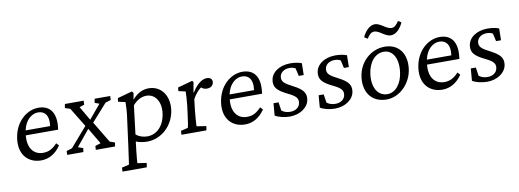

<svg xmlns="http://www.w3.org/2000/svg" viewBox="-73 -1200 5162 1910"><g transform="rotate(-10 2508.5 -245.0)"><path d="M260 9C337 9 406 -29 459 -107L435 -133C389 -83 347 -62 292 -62C197 -62 138 -135 151 -263H478L480 -283C498 -431 438 -511 324 -512C203 -514 80 -410 60 -242C40 -84 131 9 260 9ZM158 -312C180 -416 247 -467 309 -467C380 -467 418 -415 406 -322L405 -312Z M1006 0 1013 -39 962 -57 833 -271 989 -446 1044 -463 1046 -503H889L881 -463L927 -446L809 -305L727 -446L776 -463L778 -503H588L581 -463L633 -446L751 -253L581 -57L524 -39L523 0H686L692 -39L641 -57L774 -219L870 -57L814 -39L812 0Z M1035 259H1281L1288 216L1196 202C1197 180 1200 140 1207 78L1218 -13C1249 0 1292 8 1331 8C1474 8 1600 -106 1620 -263C1637 -404 1561 -512 1434 -512C1375 -512 1321 -486 1270 -429H1268L1280 -492L1266 -510L1117 -469L1113 -433L1185 -417C1185 -390 1183 -331 1177 -284L1137 18C1122 132 1113 186 1111 202L1038 219ZM1227 -83 1262 -371C1303 -418 1349 -443 1400 -443C1492 -443 1544 -354 1529 -243C1512 -117 1436 -43 1341 -43C1297 -43 1255 -58 1227 -83Z M1677 0H1929L1936 -42L1839 -57C1840 -87 1845 -159 1851 -213L1864 -326C1891 -375 1921 -410 1950 -430C1966 -416 1985 -408 2006 -408C2042 -408 2071 -426 2075 -461C2079 -493 2056 -511 2022 -511C1983 -511 1929 -485 1872 -393L1868 -395L1886 -495L1875 -510L1726 -469L1722 -433L1793 -417C1793 -390 1790 -329 1784 -277L1772 -184C1762 -106 1756 -69 1752 -57L1679 -39Z M2320 9C2397 9 2466 -29 2519 -107L2495 -133C2449 -83 2407 -62 2352 -62C2257 -62 2198 -135 2211 -263H2538L2540 -283C2558 -431 2498 -511 2384 -512C2263 -514 2140 -410 2120 -242C2100 -84 2191 9 2320 9ZM2218 -312C2240 -416 2307 -467 2369 -467C2440 -467 2478 -415 2466 -322L2465 -312Z M2772 9C2876 9 2961 -50 2971 -131C2979 -194 2950 -234 2856 -282C2772 -325 2744 -347 2750 -396C2756 -437 2794 -468 2850 -468C2875 -468 2895 -462 2910 -453L2928 -374H2978L2980 -493C2952 -505 2905 -512 2866 -512C2755 -512 2673 -455 2663 -374C2655 -304 2689 -268 2791 -218C2869 -181 2890 -154 2884 -112C2879 -66 2837 -37 2785 -37C2749 -37 2721 -46 2697 -65L2684 -150H2633L2623 -27C2659 -5 2717 9 2772 9Z M3228 9C3332 9 3417 -50 3427 -131C3435 -194 3406 -234 3312 -282C3228 -325 3200 -347 3206 -396C3212 -437 3250 -468 3306 -468C3331 -468 3351 -462 3366 -453L3384 -374H3434L3436 -493C3408 -505 3361 -512 3322 -512C3211 -512 3129 -455 3119 -374C3111 -304 3145 -268 3247 -218C3325 -181 3346 -154 3340 -112C3335 -66 3293 -37 3241 -37C3205 -37 3177 -46 3153 -65L3140 -150H3089L3079 -27C3115 -5 3173 9 3228 9Z M3750 9C3881 9 4000 -108 4018 -255C4037 -409 3957 -512 3818 -512C3683 -512 3559 -407 3540 -252C3521 -98 3603 9 3750 9ZM3632 -266C3647 -386 3714 -464 3801 -464C3893 -464 3944 -372 3927 -237C3913 -123 3848 -42 3767 -42C3672 -42 3615 -131 3632 -266ZM3635 -640 3668 -619C3691 -656 3710 -678 3744 -678C3793 -678 3844 -612 3901 -612C3950 -612 3997 -655 4026 -721L3995 -741C3971 -706 3951 -683 3920 -683C3868 -683 3818 -749 3761 -749C3713 -749 3665 -705 3635 -640Z M4313 9C4390 9 4459 -29 4512 -107L4488 -133C4442 -83 4400 -62 4345 -62C4250 -62 4191 -135 4204 -263H4531L4533 -283C4551 -431 4491 -511 4377 -512C4256 -514 4133 -410 4113 -242C4093 -84 4184 9 4313 9ZM4211 -312C4233 -416 4300 -467 4362 -467C4433 -467 4471 -415 4459 -322L4458 -312Z M4765 9C4869 9 4954 -50 4964 -131C4972 -194 4943 -234 4849 -282C4765 -325 4737 -347 4743 -396C4749 -437 4787 -468 4843 -468C4868 -468 4888 -462 4903 -453L4921 -374H4971L4973 -493C4945 -505 4898 -512 4859 -512C4748 -512 4666 -455 4656 -374C4648 -304 4682 -268 4784 -218C4862 -181 4883 -154 4877 -112C4872 -66 4830 -37 4778 -37C4742 -37 4714 -46 4690 -65L4677 -150H4626L4616 -27C4652 -5 4710 9 4765 9Z"/></g></svg>

Font: TPK Tissa Web
Style: Italic
Weight: 400
Italic angle: -7°
Designer: Jacques Le Bailly, Suppakit Chalermlarp | Katatrad Co.,Ltd.
Foundry: Jacques Le Bailly, Cadson Demak Co.,Ltd.
Version: Version 5.000;Glyphs 3.1.2 (3151)